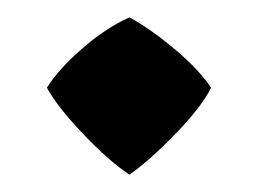

<svg xmlns="http://www.w3.org/2000/svg" viewBox="-20 -186 297 221"><path d="M223 -85Q212 -63 182 -32Q152 -1 129 15Q106 0 76 -31.5Q46 -63 34 -85Q47 -106 74.5 -130Q102 -154 129 -166Q153 -153 181 -129.5Q209 -106 223 -85Z"/></svg>

Font: Almendra SC
Style: Bold
Weight: 700
Designer: Ana Sanfelippo
Foundry: Ana Sanfelippo
Version: Version 1.003